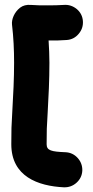

<svg xmlns="http://www.w3.org/2000/svg" viewBox="-20 -740 394 812"><path d="M330.6 -650.9C329.1 -671.4 320.3 -688.5 304.7 -701.7C288.6 -714.8 270.5 -720.7 250.5 -719.2C228.5 -717.8 206.1 -717.3 181.2 -717.3C156.2 -717.3 133.3 -717.3 110.4 -719.2C92.3 -720.7 77.1 -716.8 64.9 -707.5C40 -688 28.3 -657.7 30.8 -635.7C37.1 -582.5 39.6 -529.3 39.6 -474.6C39.6 -407.7 36.1 -339.4 32.2 -272.5C28.3 -207 27.8 -190.9 27.8 -129.9C27.8 6.3 140.6 46.9 250.5 52.2C270.5 52.7 288.6 46.4 303.7 32.7C318.8 19 327.1 2 328.1 -18.6C328.6 -38.6 322.3 -56.6 308.6 -71.8C294.9 -86.9 277.8 -95.2 257.3 -96.2C198.2 -98.6 177.2 -103 177.2 -129.9C177.2 -192.4 177.7 -197.8 181.6 -263.7C185.5 -331.5 189 -401.9 189 -474.6C189 -505.9 187.5 -537.1 185.5 -568.8C197.8 -568.4 210 -568.4 222.2 -568.8C235.8 -569.3 248.5 -570.3 262.2 -570.8C282.7 -572.3 299.8 -581.1 313 -597.2C326.2 -612.8 332 -630.9 330.6 -650.9Z"/></svg>

Font: Mikhak ExtraBold
Style: Regular
Weight: 800
Designer: Amin Abedi
Version: Version 3.2